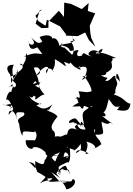

<svg xmlns="http://www.w3.org/2000/svg" viewBox="-23 -1160 1028 1483"><path d="M463 15C522 12 511 77 483 51C513 53 513 33 468 54C472 15 487 9 504 -40C499 -56 467 -24 552 -2C530 7 565 12 612 -67C579 -43 637 -10 562 23C581 -32 654 31 666 21C600 54 679 -25 643 -66C718 -52 731 -3 686 -15C735 -7 779 -74 759 -43C751 -92 714 -83 703 -160C720 -157 707 -161 710 -120C805 -116 768 -137 761 -219C848 -177 794 -236 856 -199C766 -254 740 -295 743 -274C807 -241 807 -281 754 -308C786 -269 798 -315 817 -395C860 -336 857 -330 907 -338C860 -314 920 -346 880 -311C977 -291 976 -324 985 -359C947 -362 943 -403 855 -431C910 -473 843 -431 866 -438C869 -526 905 -479 861 -574C839 -576 890 -560 900 -528C908 -564 863 -636 878 -547C858 -618 842 -527 790 -535C822 -577 805 -544 756 -580C824 -570 795 -633 760 -581C849 -619 848 -634 837 -682C882 -737 752 -699 874 -712C798 -741 761 -767 712 -741C759 -738 715 -770 770 -783C757 -718 681 -756 738 -758C688 -799 622 -733 690 -726C639 -724 623 -775 610 -731C578 -718 558 -732 585 -773C539 -773 554 -755 544 -770C484 -757 556 -788 441 -813C481 -824 532 -819 565 -856C516 -817 556 -832 532 -887C543 -821 602 -865 518 -839C516 -851 582 -783 522 -721C552 -730 541 -728 475 -792C456 -799 512 -783 450 -797C459 -850 467 -836 437 -805C413 -901 366 -855 342 -842C411 -836 387 -918 283 -874C311 -813 355 -792 357 -885C278 -814 281 -810 217 -872C280 -798 187 -804 199 -844C201 -751 248 -785 289 -809C218 -833 227 -850 304 -743C231 -749 255 -753 163 -726C205 -708 174 -789 178 -716C163 -672 196 -735 152 -653C156 -671 102 -673 151 -654C153 -637 160 -633 94 -584C104 -575 119 -620 62 -518C61 -595 66 -555 84 -525C80 -570 61 -622 84 -660C20 -661 22 -622 59 -579C34 -553 130 -585 105 -626C133 -591 75 -568 83 -528C126 -505 76 -455 72 -512C43 -467 22 -496 82 -494C56 -462 68 -427 66 -412C85 -461 38 -479 23 -382C29 -412 70 -364 60 -342C66 -293 43 -336 75 -325C-7 -375 -41 -331 57 -357C97 -311 74 -314 44 -273C41 -329 101 -311 111 -221C104 -288 80 -299 161 -291C187 -250 89 -263 124 -205C126 -213 125 -153 150 -111C154 -148 142 -150 243 -139C241 -165 286 -115 234 -60C293 -70 265 -80 176 -77C171 -18 219 -3 231 -13C216 -19 265 -46 329 17C326 53 371 41 386 68C324 21 386 52 440 15C387 94 423 104 377 62C389 61 360 35 431 41C353 28 352 16 329 72C308 64 346 146 250 84C245 162 266 147 200 90C250 105 236 97 265 166C245 166 247 149 349 220C327 174 362 182 285 257C375 204 371 265 339 218C326 225 429 201 352 239C373 256 487 222 508 253C500 224 467 282 439 224C519 314 466 306 508 298C562 277 569 225 538 223C527 267 479 219 438 244L373 169C478 238 438 221 412 180C439 135 487 110 487 125C527 199 524 215 508 152C474 168 432 125 459 140C462 149 389 181 450 191C392 173 461 130 440 185C423 112 418 134 498 92C508 108 529 73 514 -28C435 12 479 -53 427 -25C409 -62 489 -100 392 -55L464 23ZM252 -413C232 -355 294 -439 322 -428C278 -476 268 -510 290 -522C257 -533 205 -483 249 -534C296 -480 300 -468 247 -499C314 -504 240 -610 239 -637C289 -656 306 -587 258 -578C314 -658 377 -668 335 -593C322 -627 363 -654 393 -603C366 -622 411 -628 400 -703C467 -671 509 -611 471 -683C561 -647 489 -675 523 -675C585 -599 592 -648 612 -684C564 -617 639 -611 570 -631C619 -650 677 -666 630 -562C591 -574 629 -564 651 -580C625 -536 588 -535 631 -565C607 -599 693 -490 683 -454C628 -443 661 -449 584 -455C607 -385 584 -409 558 -401C554 -396 615 -398 568 -413C598 -311 620 -300 626 -350C673 -331 697 -348 711 -319C709 -369 678 -297 667 -362C648 -385 599 -386 535 -337C635 -337 616 -352 663 -327C619 -295 603 -300 625 -205C597 -174 589 -226 597 -178C603 -245 608 -226 638 -161C564 -149 579 -228 555 -205C550 -237 486 -182 519 -234C510 -218 534 -250 562 -245C629 -171 616 -169 613 -189C564 -215 530 -175 586 -151C477 -208 509 -102 488 -122C417 -89 458 -115 401 -105C411 -180 331 -153 399 -115C388 -170 342 -163 421 -260C391 -302 320 -300 349 -316C361 -309 330 -274 382 -354C289 -274 265 -373 243 -337C313 -375 299 -361 284 -351C294 -363 223 -370 204 -418C240 -379 255 -453 196 -489C248 -485 190 -507 117 -497L219 -425L238 -420ZM251 -1038 272 -998 327 -962 331 -969 339 -1008 441 -956 489 -892 483 -885 578 -881 648 -916 617 -944 664 -850 713 -799 682 -867 675 -904 670 -961 712 -1057 655 -1075 662 -1137 609 -1090 526 -1129 473 -1140 471 -1029 432 -1077 351 -993V-945L297 -943L252 -977L284 -1080L300 -1087Z"/></svg>

Font: Hussar Lance
Style: Regular
Weight: 700
Foundry: Cannot Into Space Fonts, PlusOne Fonts
Version: Version 2.27